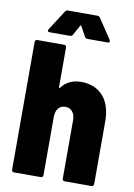

<svg xmlns="http://www.w3.org/2000/svg" viewBox="-96 -940 700 1000"><g transform="rotate(10 254.5 -439.5)"><path d="M263 -812 292 -759C295 -754 301 -751 307 -751H414C420 -751 423 -754 423 -759C423 -761 423 -763 421 -766L351 -871C348 -876 343 -879 337 -879H180C174 -879 169 -876 166 -871L98 -765C93 -756 97 -751 106 -751H213C219 -751 225 -754 228 -759L257 -812C259 -815 261 -815 263 -812ZM313 -525C275 -525 237 -512 211 -477C208 -472 204 -473 204 -477V-688C204 -695 199 -700 192 -700H50C43 -700 38 -695 38 -688V-12C38 -5 43 0 50 0H192C199 0 204 -5 204 -12V-321C204 -359 224 -383 255 -383C286 -383 306 -359 306 -321V-12C306 -5 311 0 318 0H460C467 0 472 -5 472 -12V-345C472 -458 413 -525 313 -525Z"/></g></svg>

Font: Barlow Semi Condensed ExtraBold
Style: Regular
Weight: 800
Width: 4
Designer: Jeremy Tribby
Foundry: Tribby Type
Version: Version 1.422;hotconv 1.0.109;makeotfexe 2.5.65596